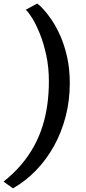

<svg xmlns="http://www.w3.org/2000/svg" viewBox="-34 -879 479 1066"><path d="M353.5 -417.2Q353.5 -320.1 330.4 -231.6Q307.3 -143 265.1 -67.2Q222.9 8.5 165.1 67.9Q107.4 127.4 38.1 166.6L-14.3 129.4Q40.7 85.7 82.3 37.1Q123.8 -11.5 153.4 -64.9Q183 -118.3 201.5 -176.5Q220 -234.7 228.7 -297.6Q237.4 -360.6 237.4 -427.7Q237.4 -505.5 222.8 -572.8Q208.2 -640.2 186.8 -692.8Q165.4 -745.5 144 -779.5Q122.7 -813.4 109 -824.7L172.4 -859.3Q183.4 -852.3 204.7 -830Q226 -807.6 251.6 -770.4Q277.1 -733.2 300.3 -681.4Q323.4 -629.7 338.5 -563.5Q353.5 -497.4 353.5 -417.2Z"/></svg>

Font: Merriweather 7pt Light
Style: Italic
Weight: 300
Italic angle: -7.8°
Designer: Eben Sorkin
Foundry: Eben Sorkin
Version: Version 2.200;gftools[0.9.31]